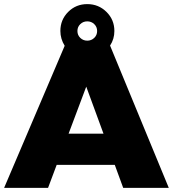

<svg xmlns="http://www.w3.org/2000/svg" viewBox="-28 -915 842 935"><path d="M-8 0 287 -692Q266 -726 266 -764Q266 -819 304 -857Q342 -895 397 -895Q452 -895 490.5 -857Q529 -819 529 -764Q529 -725 508 -693L794 0H572L531 -112H248L206 0ZM306 -264H476L392 -493ZM363 -797.5Q349 -784 349 -764Q349 -744 363 -730.5Q377 -717 397 -717Q417 -717 431 -730.5Q445 -744 445 -764Q445 -784 431 -797.5Q417 -811 397 -811Q377 -811 363 -797.5Z"/></svg>

Font: Trueno
Style: ExBd
Weight: 800
Designer: Julieta Ulanovsky
Foundry: Julieta Ulanovsky
Version: Version 3.001b